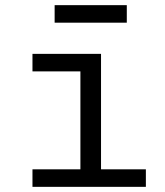

<svg xmlns="http://www.w3.org/2000/svg" viewBox="-20 -725 640 745"><path d="M106 0H546V-68H372V-516H106V-448H292V-68H106ZM192 -637H472V-705H192Z"/></svg>

Font: IBM Plex Mono
Style: Regular
Weight: 400
Monospace: yes
Designer: Mike Abbink, Paul van der Laan, Pieter van Rosmalen
Foundry: Bold Monday
Version: Version 2.004